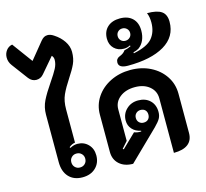

<svg xmlns="http://www.w3.org/2000/svg" viewBox="-146 -1106 1359 1265"><g transform="rotate(-15 534.0 -473.5)"><path d="M138 -129V-452Q138 -503 159.5 -546.5Q181 -590 223 -651Q256 -699 271.5 -728.5Q287 -758 287 -787Q287 -805 275 -817L187 -714Q167 -690 137 -690Q107 -690 86 -717L4 -827Q-15 -852 -15 -882Q-15 -909 0.5 -930Q16 -951 42 -956L144 -817L237 -931Q248 -944 258.5 -950Q269 -956 284 -956Q303 -956 325 -941Q364 -916 387.5 -881Q411 -846 411 -808Q411 -762 395 -727Q379 -692 347 -644Q312 -591 293.5 -550Q275 -509 275 -452V-225Q253 -222 233 -205L237 -199Q262 -213 287 -213Q331 -213 360 -183.5Q389 -154 389 -108Q389 -56 355 -23.5Q321 9 265 9Q206 9 172 -27.5Q138 -64 138 -129ZM313 -106Q313 -126 299.5 -139.5Q286 -153 265 -153Q245 -153 231.5 -139.5Q218 -126 218 -106Q218 -85 231.5 -71.5Q245 -58 265 -58Q286 -58 299.5 -71.5Q313 -85 313 -106Z M481 -106V-360Q481 -426 516.5 -479Q552 -532 613.5 -562.5Q675 -593 750 -593Q826 -593 886.5 -562.5Q947 -532 982 -479Q1017 -426 1017 -360V-92Q1017 -42 984 -16.5Q951 9 887 9V-363Q887 -413 849 -444.5Q811 -476 750 -476Q687 -476 647 -444.5Q607 -413 607 -363V-148L568 -104L574 -99L668 -190Q692 -181 716 -183V-188Q679 -195 657 -219.5Q635 -244 635 -278Q635 -324 667.5 -355Q700 -386 748 -386Q798 -386 828.5 -356.5Q859 -327 859 -278Q859 -253 848.5 -234Q838 -215 809 -186L609 9Q551 9 516 -22.5Q481 -54 481 -106ZM790 -278Q790 -298 778.5 -309.5Q767 -321 747 -321Q729 -321 716.5 -309Q704 -297 704 -278Q704 -259 716 -247Q728 -235 747 -235Q767 -235 778.5 -247Q790 -259 790 -278Z M681 -662Q681 -676 688 -685Q695 -694 706 -698Q735 -709 747 -728Q772 -733 793 -744L790 -750Q770 -739 748 -739Q707 -739 681 -764.5Q655 -790 655 -831Q655 -881 686.5 -910Q718 -939 772 -939Q826 -939 857 -909Q888 -879 888 -825Q888 -789 875.5 -760.5Q863 -732 838 -714Q823 -705 801 -700L802 -693Q897 -712 931.5 -754Q966 -796 966 -860Q966 -898 954 -926Q1022 -926 1052.5 -904.5Q1083 -883 1083 -833Q1083 -731 992.5 -677.5Q902 -624 744 -624Q681 -624 681 -662ZM813 -829Q813 -847 800.5 -859Q788 -871 770 -871Q752 -871 740 -859Q728 -847 728 -829Q728 -811 740 -799Q752 -787 770 -787Q788 -787 800.5 -799Q813 -811 813 -829Z"/></g></svg>

Font: K2D ExtraBold
Style: Regular
Weight: 800
Designer: Katatrad Aksorn Co.,Ltd.
Foundry: Cadson Demak Co.,Ltd.
Version: Version 1.000; ttfautohint (v1.6)